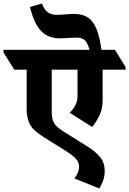

<svg xmlns="http://www.w3.org/2000/svg" viewBox="-88 -912 741 1102"><path d="M441 -183 312 -265Q332 -284 344.5 -308Q357 -332 357 -363V-512H209V-269Q209 -230 221.5 -207Q234 -184 274 -159L422 -66Q460 -42 486.5 -10.5Q513 21 513 71Q513 100 503 126.5Q493 153 482 170L339 112Q366 77 366 45Q366 19 347 -1.5Q328 -22 280 -52L163 -125Q133 -144 111 -163.5Q89 -183 77 -213Q65 -243 65 -293V-512H-6L-68 -611V-626H572L633 -527V-512H501V-336Q501 -289 484 -252Q467 -215 441 -183ZM429 -613Q418 -661 401.5 -678.5Q385 -696 353 -696Q329 -696 303.5 -694Q278 -692 255 -692Q188 -692 147.5 -734.5Q107 -777 84 -872L153 -892Q165 -858 184.5 -842.5Q204 -827 238 -827Q263 -827 288.5 -829.5Q314 -832 338 -832Q385 -832 416.5 -811.5Q448 -791 467 -743Q486 -695 496 -613Z"/></svg>

Font: Noto Serif Devanagari ExtraBold
Style: Regular
Weight: 800
Designer: Universal Thirst, Indian Type Foundry and the Monotype Design Team
Foundry: Monotype Imaging Inc.
Version: Version 2.004; ttfautohint (v1.8.4.7-5d5b)